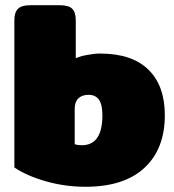

<svg xmlns="http://www.w3.org/2000/svg" viewBox="-20 -700 666 735"><path d="M35 -59V-623Q35 -652 48.5 -666Q62 -680 95 -680H209Q243 -680 256.5 -666.5Q270 -653 270 -623V-477Q284 -484 312.5 -489.5Q341 -495 363 -495Q485 -495 548 -433.5Q611 -372 611 -259Q611 -130 533 -57.5Q455 15 307 15Q229 15 155.5 -6Q82 -27 35 -59ZM372 -259Q372 -299 359 -318Q346 -337 319 -337Q294 -337 280 -323.5Q266 -310 266 -284V-148Q277 -144 293 -144Q372 -144 372 -259Z"/></svg>

Font: Mitr
Style: Bold
Weight: 700
Designer: Thanarat Vachiruckul
Foundry: Cadson Demak
Version: Version 1.002